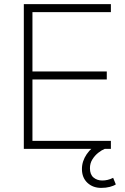

<svg xmlns="http://www.w3.org/2000/svg" viewBox="-20 -725 610 935"><path d="M96 0V-705H520V-666H138V-377H500V-338H138V-39H520V0ZM473 190Q432 190 405.5 165Q379 140 379 98Q379 60 402.5 25.5Q426 -9 469 -31L490 0Q475 6 458.5 19Q442 32 430 51Q418 70 418 94Q418 125 435.5 139.5Q453 154 478 154Q491 154 504 151Q517 148 531 141L544 173Q534 180 515 185Q496 190 473 190Z"/></svg>

Font: Nunito Sans 12pt ExtraLight
Style: Regular
Weight: 200
Version: Version 3.101;gftools[0.9.27]